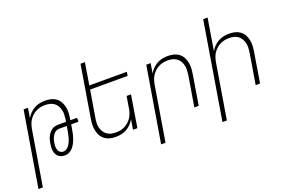

<svg xmlns="http://www.w3.org/2000/svg" viewBox="-116 -1142 2631 1765"><g transform="rotate(-20 1200.0 -260.0)"><path d="M3 215 125 -520H168L152 -424Q166 -449 186.5 -469.5Q207 -490 231.5 -503.5Q256 -517 283 -522.5Q310 -528 337 -528Q366 -528 393.5 -521.5Q421 -515 443 -499Q465 -483 478.5 -459.5Q492 -436 498 -408.5Q504 -381 503 -352Q502 -323 497 -294L495 -279H560L561 -241H489L480 -189Q477 -168 472 -147.5Q467 -127 459.5 -106.5Q452 -86 442 -66.5Q432 -47 417.5 -30Q403 -13 382.5 -2.5Q362 8 341 8Q323 8 306.5 3.5Q290 -1 277 -11.5Q264 -22 256.5 -37.5Q249 -53 246 -70Q243 -87 244 -104.5Q245 -122 248 -140Q251 -156 255 -172.5Q259 -189 266.5 -204.5Q274 -220 284.5 -234Q295 -248 308.5 -258.5Q322 -269 339 -274Q356 -279 372 -279H452L456 -301Q459 -324 460 -347.5Q461 -371 455.5 -393Q450 -415 439 -434Q428 -453 410 -466Q392 -479 370 -484.5Q348 -490 324 -490Q302 -490 280 -486Q258 -482 236.5 -471.5Q215 -461 197 -444.5Q179 -428 166 -408.5Q153 -389 146 -367Q139 -345 135 -323L46 215ZM339 -30Q355 -30 369.5 -40.5Q384 -51 394 -65Q404 -79 411 -94.5Q418 -110 422.5 -125.5Q427 -141 430.5 -157Q434 -173 437 -189L446 -241H372Q360 -241 348 -236.5Q336 -232 326.5 -223.5Q317 -215 310 -204Q303 -193 298 -181.5Q293 -170 290 -158Q287 -146 285 -134Q283 -123 282 -111Q281 -99 282.5 -87.5Q284 -76 288 -65.5Q292 -55 299 -46.5Q306 -38 317 -34Q328 -30 339 -30Z M836 8Q807 8 780 1.5Q753 -5 731 -21Q709 -37 695.5 -60.5Q682 -84 676 -111.5Q670 -139 670.5 -168Q671 -197 676 -226L760 -735H803L768 -520H1135L1129 -482H762L718 -219Q714 -196 713 -172.5Q712 -149 717.5 -127Q723 -105 734.5 -86Q746 -67 764 -54Q782 -41 804 -35.5Q826 -30 850 -30Q872 -30 894 -34Q916 -38 937 -48.5Q958 -59 976.5 -75.5Q995 -92 1007.5 -111.5Q1020 -131 1027.5 -153Q1035 -175 1038 -197L1057 -312H1100L1049 0H1006L1022 -96Q1007 -71 987 -50.5Q967 -30 942 -16.5Q917 -3 890 2.5Q863 8 836 8Z M1203 215 1325 -520H1368L1352 -424Q1366 -449 1386.5 -469.5Q1407 -490 1431.5 -503.5Q1456 -517 1483 -522.5Q1510 -528 1537 -528Q1566 -528 1593.5 -521.5Q1621 -515 1643 -499Q1665 -483 1678.5 -459.5Q1692 -436 1698 -408.5Q1704 -381 1703 -352Q1702 -323 1697 -294L1649 0H1606L1656 -301Q1659 -324 1660 -347.5Q1661 -371 1655.5 -393Q1650 -415 1639 -434Q1628 -453 1610 -466Q1592 -479 1570 -484.5Q1548 -490 1524 -490Q1502 -490 1480 -486Q1458 -482 1436.5 -471.5Q1415 -461 1397 -444.5Q1379 -428 1366 -408.5Q1353 -389 1346 -367Q1339 -345 1335 -323L1246 215Z M1803 215 1960 -735H2003L1952 -424Q1966 -449 1986.5 -469.5Q2007 -490 2031.5 -503.5Q2056 -517 2083 -522.5Q2110 -528 2137 -528Q2166 -528 2193.5 -521.5Q2221 -515 2243 -499Q2265 -483 2278.5 -459.5Q2292 -436 2298 -408.5Q2304 -381 2303 -352Q2302 -323 2297 -294L2249 0H2206L2256 -301Q2259 -324 2260 -347.5Q2261 -371 2255.5 -393Q2250 -415 2239 -434Q2228 -453 2210 -466Q2192 -479 2170 -484.5Q2148 -490 2124 -490Q2102 -490 2080 -486Q2058 -482 2036.5 -471.5Q2015 -461 1997 -444.5Q1979 -428 1966 -408.5Q1953 -389 1946 -367Q1939 -345 1935 -323L1846 215Z"/></g></svg>

Font: Iosevka XLt Ex Obl
Style: Regular
Weight: 200
Width: 7
Italic angle: -9°
Monospace: yes
Designer: Belleve Invis
Foundry: Belleve Invis
Version: Version 32.5.0; ttfautohint (v1.8.4)